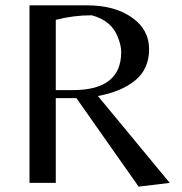

<svg xmlns="http://www.w3.org/2000/svg" viewBox="-20 -682 678 716"><path d="M188 -316V0H90V-662H306Q407 -662 471.5 -617Q536 -572 536 -498.5Q536 -425 484.5 -382.5Q433 -340 345 -324L613 0L497 14L265 -316ZM188 -346H252Q432 -346 432 -488Q432 -512 420 -542Q397 -605 322 -625Q254 -625 188 -608Z"/></svg>

Font: Belleza
Style: Regular
Weight: 400
Designer: Eduardo Rodriguez Tunni
Foundry: Eduardo Rodriguez Tunni
Version: Version 1.001